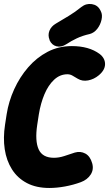

<svg xmlns="http://www.w3.org/2000/svg" viewBox="-21 -915 542 954"><path d="M224 19Q159 19 112.5 -5.5Q66 -30 38.5 -73.5Q11 -117 2.5 -173.5Q-6 -230 4 -295L12 -347Q22 -411 49.5 -471.5Q77 -532 119 -580.5Q161 -629 215.5 -657.5Q270 -686 336 -686Q421 -686 474 -647Q501 -626 501 -596.5Q501 -567 470 -541Q446 -521 417 -515.5Q388 -510 365 -524Q351 -532 339.5 -539Q328 -546 314 -546Q277 -546 248 -519Q219 -492 200 -447Q181 -402 172 -347L164 -295Q152 -215 171 -173Q190 -131 247 -131Q272 -131 298 -139.5Q324 -148 351 -157Q379 -165 403 -152Q427 -139 437 -104Q446 -73 429.5 -47.5Q413 -22 381 -10Q343 4 302 11.5Q261 19 224 19ZM308 -695Q283 -679 259.5 -685Q236 -691 225 -716V-718Q216 -740 224.5 -762Q233 -784 257 -798Q289 -817 320.5 -836Q352 -855 383 -880Q407 -899 435.5 -894.5Q464 -890 477 -865L480 -859Q489 -842 483.5 -817Q478 -792 462.5 -772Q447 -752 425 -746Q389 -738 360.5 -724.5Q332 -711 308 -695Z"/></svg>

Font: Winky Sans
Style: Bold Italic
Weight: 700
Italic angle: -8.97852°
Designer: Simon Atzbach
Foundry: typofactur
Version: Version 1.205